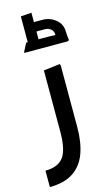

<svg xmlns="http://www.w3.org/2000/svg" viewBox="-128 -683 529 928"><g transform="rotate(-15 136.5 -218.5)"><path d="M0 200V118Q63 118 90.5 81.5Q118 45 118 -45V-352L200 -362L203 -354V-45Q203 30 183 85Q163 140 118 170Q73 200 0 200ZM216 -507Q216 -522 204 -532.5Q192 -543 174 -543H118V-590H174Q212 -590 240.5 -566.5Q269 -543 269 -507ZM50 -458 48 -461 70 -504H110V-458ZM110 -458V-504H181Q195 -504 209 -503Q223 -502 223 -502V-458ZM221 -458Q220 -471 218 -484Q216 -497 216 -507H269Q269 -497 270.5 -484.5Q272 -472 273 -463L267 -458ZM78 -458V-633L132 -637V-458Z"/></g></svg>

Font: Fustat Medium
Style: Regular
Weight: 500
Designer: Mohamed Gaber, Khaled Hosny, Laura Garcia Mut
Foundry: Kief Type Foundry, Alif Type Foundry, Hard Type Foundry
Version: Version 1.007